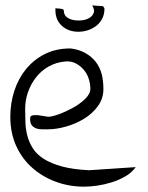

<svg xmlns="http://www.w3.org/2000/svg" viewBox="-20 -699 556 719"><path d="M18.6 -261.7Q18.6 -312.5 33.7 -358.9Q48.8 -405.3 77.6 -440.4Q106.4 -475.6 147.9 -496.6Q189.5 -517.6 244.1 -517.6Q276.4 -513.7 300.3 -500Q324.2 -486.3 339.4 -466.3Q354.5 -446.3 361.3 -419.9Q367.2 -394.5 367.2 -365.2Q367.2 -330.1 346.7 -301.8Q326.2 -273.4 294.9 -254.4Q263.7 -235.4 227.5 -225.1Q191.4 -214.8 160.2 -214.8Q148.4 -214.8 136.2 -214.8Q124 -214.8 114.3 -218.8Q104.5 -222.7 98.6 -230.5Q92.8 -238.3 92.8 -253.9Q92.8 -258.8 94.2 -262.2Q95.7 -265.6 102.5 -267.1Q109.4 -268.6 123 -267.6Q136.7 -265.6 160.2 -261.7Q173.8 -261.7 199.7 -271Q225.6 -280.3 252.4 -294.9Q279.3 -309.6 298.8 -328.6Q318.4 -347.7 318.4 -366.2Q318.4 -385.7 312 -404.8Q305.7 -423.8 293 -438.5Q280.3 -453.1 263.2 -461.9Q246.1 -470.7 224.6 -468.8Q190.4 -465.8 162.6 -450.2Q134.8 -434.6 115.2 -409.7Q95.7 -384.8 85 -354.5Q74.2 -324.2 74.2 -291Q74.2 -265.6 75.2 -240.2Q76.2 -214.8 82.5 -190.4Q88.9 -166 103 -143.6Q117.2 -121.1 144 -104Q170.9 -86.9 211.9 -75.7Q252.9 -64.5 313.5 -61.5L488.3 -73.2Q472.7 -51.8 448.7 -38.1Q424.8 -24.4 397.9 -16.1Q371.1 -7.8 344.7 -3.9Q318.4 0 294.9 0Q238.3 0 188.5 -18.6Q138.7 -37.1 100.6 -70.8Q62.5 -104.5 40.5 -152.8Q18.6 -201.2 18.6 -261.7ZM366.2 -675.8Q369.1 -669.9 370.1 -669.9Q371.1 -669.9 371.1 -665Q371.1 -645.5 362.8 -629.4Q354.5 -613.3 340.8 -602.5Q327.1 -591.8 309.6 -585.9Q292 -580.1 273.4 -580.1Q236.3 -580.1 211.9 -602.1Q187.5 -624 187.5 -661.1V-668Q199.2 -667 205.6 -666.5Q211.9 -666 214.8 -664.6Q217.8 -663.1 217.8 -662.1Q218.8 -662.1 218.8 -660.2Q218.8 -644.5 229 -635.7Q239.3 -627 254.9 -624Q270.5 -621.1 287.1 -623Q303.7 -625 315.4 -632.3Q327.1 -639.6 331.1 -651.4Q335 -663.1 325.2 -678.7Z"/></svg>

Font: Indie Flower
Style: Regular
Weight: 400
Designer: Kimberly Geswein
Foundry: Kimberly Geswein
Version: Version 1.001 2010